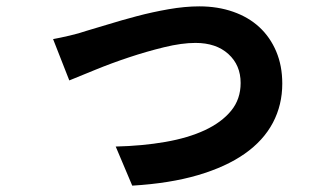

<svg xmlns="http://www.w3.org/2000/svg" viewBox="-20 -548 1040 604"><path d="M147 -425Q169 -429 199 -436Q229 -443 252 -451Q277 -458 319 -471Q361 -484 410 -497Q459 -510 510.5 -519Q562 -528 607 -528Q665 -528 713.5 -511Q762 -494 796 -462.5Q830 -431 849 -386Q868 -341 868 -285Q868 -218 838.5 -162Q809 -106 750 -64.5Q691 -23 602.5 3Q514 29 396 36L344 -87Q428 -89 500 -101.5Q572 -114 624.5 -138.5Q677 -163 707 -199.5Q737 -236 737 -287Q737 -343 698.5 -378Q660 -413 595 -413Q552 -413 496.5 -399.5Q441 -386 385.5 -367.5Q330 -349 280 -328.5Q230 -308 198 -295L147 -425Z"/></svg>

Font: SpoqaHanSans-Bold
Style: Regular
Weight: 700
Designer: [Spoqa Han Sans] Dong-huui Kim \uAE40 \uB3D9 \uD718   [Noto Sans] Ryoko NISHIZUKA \u897F \u585A \u6DBC \u5B50  (kana & i
Foundry: Spoqa (http://www.spoqa-han-sans.com)
Version: Version 2.000